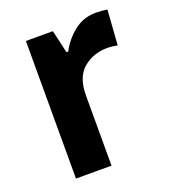

<svg xmlns="http://www.w3.org/2000/svg" viewBox="-108 -636 633 716"><g transform="rotate(-20 208.5 -278.0)"><path d="M353 -556Q363 -556 375.5 -555Q388 -554 398 -552L388 -413Q381 -415 369 -416.5Q357 -418 350 -418Q292 -418 252.5 -384.5Q213 -351 213 -278V0H72V-546H179L200 -455H207Q228 -496 265.5 -526Q303 -556 353 -556Z"/></g></svg>

Font: Noto Sans Gurmukhi UI SemiCondensed
Style: Bold
Weight: 700
Width: 4
Designer: Jelle Bosma - Monotype Design Team
Foundry: Monotype Imaging Inc.
Version: Version 2.004; ttfautohint (v1.8.4.7-5d5b)